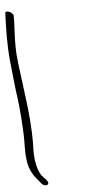

<svg xmlns="http://www.w3.org/2000/svg" viewBox="-73 -787 525 940"><g transform="rotate(-5 190.0 -317.0)"><path d="M77 85 93 105C111 125 139 114 120 91L102 71C75 44 67 -21 68 -61C73 -176 56 -296 42 -403C35 -462 25 -520 25 -574C24 -618 28 -660 29 -699V-724C29 -744 -13 -760 -11 -739C-14 -658 -16 -590 -8 -505C-1 -444 4 -382 13 -319C21 -260 25 -193 27 -141C29 -97 24 -63 30 -20C33 15 46 51 77 85Z"/></g></svg>

Font: Stray Cat
Style: OpSuObl
Weight: 400
Version: Version 1.0